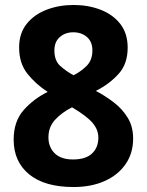

<svg xmlns="http://www.w3.org/2000/svg" viewBox="-20 -743 591 773"><path d="M276 10Q160 10 97.5 -41Q35 -92 35 -181Q35 -254 75 -299.5Q115 -345 172 -373Q124 -404 90.5 -446Q57 -488 57 -552Q57 -609 87.5 -647Q118 -685 168 -704Q218 -723 276 -723Q335 -723 384.5 -704Q434 -685 464 -647Q494 -609 494 -551Q494 -486 457.5 -445.5Q421 -405 366 -377Q404 -357 438.5 -330.5Q473 -304 494.5 -268.5Q516 -233 516 -185Q516 -126 485.5 -82Q455 -38 401 -14Q347 10 276 10ZM276 -440Q306 -455 329 -478Q352 -501 352 -540Q352 -575 330 -594Q308 -613 275 -613Q243 -613 221 -594Q199 -575 199 -540Q199 -499 222 -478Q245 -457 276 -440ZM274 -101Q325 -101 350.5 -125Q376 -149 376 -189Q376 -221 352.5 -248.5Q329 -276 270 -311Q227 -289 201 -260Q175 -231 175 -190Q175 -151 200 -126Q225 -101 274 -101Z"/></svg>

Font: Noto Sans Gurmukhi UI
Style: Bold
Weight: 700
Designer: Jelle Bosma - Monotype Design Team
Foundry: Monotype Imaging Inc.
Version: Version 2.004; ttfautohint (v1.8.4.7-5d5b)